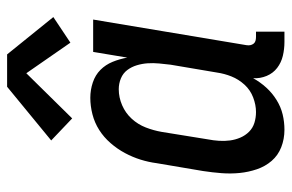

<svg xmlns="http://www.w3.org/2000/svg" viewBox="-160 -652 820 540"><g transform="rotate(-90 250.0 -382.0)"><path d="M155 8Q129 8 106 -1Q83 -10 67.5 -28Q52 -46 44 -69.5Q36 -93 33.5 -118Q31 -143 33 -169Q35 -195 39 -221L61 -351Q64 -374 71 -396.5Q78 -419 89.5 -440.5Q101 -462 117.5 -481Q134 -500 154.5 -513Q175 -526 198.5 -532Q222 -538 245 -538Q267 -538 288 -531Q309 -524 323.5 -509.5Q338 -495 346 -475.5Q354 -456 358 -434L374 -530H465L393 -99Q392 -93 393 -88Q394 -83 397 -79Q400 -75 405 -73.5Q410 -72 416 -72H431V8H402Q382 8 363 3.5Q344 -1 329 -12.5Q314 -24 306.5 -42Q299 -60 300 -80Q289 -60 273.5 -43Q258 -26 238.5 -14Q219 -2 198 3Q177 8 155 8ZM205 -72Q225 -72 246 -80Q267 -88 282 -104.5Q297 -121 305 -141Q313 -161 316 -182L338 -312Q340 -328 341.5 -344.5Q343 -361 342 -376.5Q341 -392 336.5 -407Q332 -422 323 -434Q314 -446 299.5 -452Q285 -458 269 -458Q246 -458 224 -448.5Q202 -439 186 -421.5Q170 -404 161.5 -382Q153 -360 149 -337L128 -207Q125 -192 124 -176Q123 -160 125 -145Q127 -130 133 -116Q139 -102 149.5 -91.5Q160 -81 174.5 -76.5Q189 -72 205 -72ZM187 -589 125 -648 276 -772H367L472 -642L400 -594L314 -718Z"/></g></svg>

Font: Iosevka Slab Medium
Style: Italic
Weight: 500
Italic angle: -9°
Monospace: yes
Designer: Belleve Invis
Foundry: Belleve Invis
Version: Version 11.1.0; ttfautohint (v1.8.3)